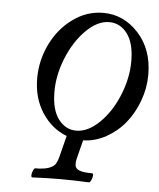

<svg xmlns="http://www.w3.org/2000/svg" viewBox="-50 -720 633 766"><g transform="rotate(5 266.5 -336.5)"><path d="M106.9 2.9Q103 1.5 103.5 -6.8Q104 -15.1 108.2 -24.7Q112.3 -34.2 116.2 -34.2Q150.4 -34.2 169.7 -41Q189 -47.9 196.3 -58.6Q203.6 -69.3 209 -90.8L230 -173.8Q169.9 -196.3 131.3 -254.9Q92.8 -313.5 92.8 -393.1Q92.8 -464.8 124.3 -529.8Q155.8 -594.7 211.7 -635.3Q267.6 -675.8 333 -675.8Q415 -675.8 474.1 -611.3Q533.2 -546.9 533.2 -444.8Q533.2 -392.1 514.4 -340.8Q495.6 -289.6 464.1 -250.7Q432.6 -211.9 388.4 -187.5Q344.2 -163.1 296.9 -162.1L278.8 -90.8Q273.9 -71.8 275.9 -59.1Q277.8 -46.4 293.9 -40.3Q310.1 -34.2 345.2 -34.2Q349.1 -32.7 348.4 -24.4Q347.7 -16.1 343.3 -6.6Q338.9 2.9 335 2.9Q277.8 0 222.2 0Q165.5 0 106.9 2.9ZM266.1 -198.2Q312.5 -198.2 358.2 -242.4Q403.8 -286.6 432.4 -355.7Q460.9 -424.8 460.9 -493.2Q460.9 -565.4 432.4 -603.3Q403.8 -641.1 359.9 -641.1Q313.5 -641.1 267.8 -595.9Q222.2 -550.8 194.1 -481.9Q166 -413.1 166 -346.2Q166 -273.4 194.6 -235.8Q223.1 -198.2 266.1 -198.2Z"/></g></svg>

Font: Junicode SmCond
Style: Italic
Weight: 400
Width: 4
Italic angle: -11°
Designer: Peter S. Baker
Version: Version 2.206